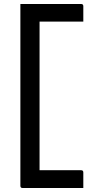

<svg xmlns="http://www.w3.org/2000/svg" viewBox="-20 -780 490 961"><path d="M397 161H93Q82 161 82 150V-760H386Q397 -760 397 -749V-672H178V72H386Q397 72 397 83Z"/></svg>

Font: Recursive Sn Lnr St
Style: Regular
Weight: 400
Version: Version 1.079;hotconv 1.0.112;makeotfexe 2.5.65598; ttfautoh